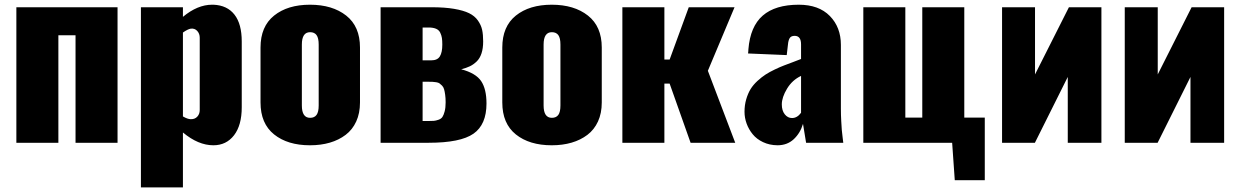

<svg xmlns="http://www.w3.org/2000/svg" viewBox="-20 -609 5291 819"><path d="M49.8 0V-578.1H481.4V0H302.2V-458.5H229V0Z M793.9 -100.6Q811 -100.1 821.5 -111.3Q832 -122.6 832 -139.6V-448.2Q832 -465.3 821.3 -477.1Q810.5 -488.8 793.9 -486.8Q781.2 -484.9 760.3 -470.2V-112.3Q780.3 -100.6 793.9 -100.6ZM581.1 190.4V-578.1H760.3V-537.1Q822.3 -588.9 884.8 -588.9Q887.7 -588.9 890.6 -588.9Q949.2 -586.4 980.2 -546.6Q1011.2 -506.8 1011.2 -432.1V-151.4Q1011.2 -74.7 978.3 -32Q945.3 10.7 890.1 10.7Q825.7 10.7 760.3 -43.9V190.4Z M1302.2 10.7Q1207 10.7 1149.2 -35.6Q1091.3 -82 1091.3 -171.9V-406.2Q1091.3 -496.1 1149.2 -542.5Q1207 -588.9 1302.2 -588.9Q1397.9 -588.9 1456.8 -542.5Q1515.6 -496.1 1515.6 -406.2V-171.9Q1515.6 -126 1499.5 -90.8Q1483.4 -55.7 1454.3 -33.7Q1425.3 -11.7 1387 -0.5Q1348.6 10.7 1302.2 10.7ZM1302.7 -106.4Q1321.3 -106.4 1330.3 -118.9Q1339.4 -131.3 1339.4 -159.2V-418.9Q1339.4 -446.8 1330.3 -459.2Q1321.3 -471.7 1302.7 -471.7Q1267.6 -471.7 1267.6 -418.9V-159.2Q1267.6 -106.4 1302.7 -106.4Z M1782.7 -351.6H1819.3Q1846.2 -351.6 1856.4 -368.7Q1866.7 -385.7 1866.7 -418.5Q1866.7 -436 1865 -447Q1863.3 -458 1857.9 -469.5Q1852.5 -481 1840.1 -486.3Q1827.6 -491.7 1808.1 -491.7H1782.7ZM1782.7 -92.8H1805.7Q1822.3 -92.8 1830.6 -93.5Q1838.9 -94.2 1850.3 -98.1Q1861.8 -102.1 1867.2 -110.1Q1872.6 -118.2 1876.7 -133.8Q1880.9 -149.4 1880.9 -172.4Q1880.9 -190.9 1878.9 -204.8Q1877 -218.8 1874.3 -228.3Q1871.6 -237.8 1865.5 -243.9Q1859.4 -250 1854.7 -253.4Q1850.1 -256.8 1840.3 -258.3Q1830.6 -259.8 1824.5 -260Q1818.4 -260.3 1805.7 -260.3H1782.7ZM1603.5 0V-578.1H1820.8Q1877 -578.1 1917 -571.3Q1957 -564.5 1981 -552.7Q2004.9 -541 2018.6 -521.5Q2032.2 -502 2036.6 -481.7Q2041 -461.4 2041 -432.1Q2041 -402.8 2033.9 -381.3Q2026.9 -359.9 2013.2 -346.7Q1999.5 -333.5 1984.1 -326.2Q1968.8 -318.8 1947.3 -313.5Q2009.8 -296.9 2032.5 -262.9Q2055.2 -229 2055.2 -167.5Q2055.2 -77.6 1999.8 -38.8Q1944.3 0 1808.6 0Z M2333.5 10.7Q2238.3 10.7 2180.4 -35.6Q2122.6 -82 2122.6 -171.9V-406.2Q2122.6 -496.1 2180.4 -542.5Q2238.3 -588.9 2333.5 -588.9Q2429.2 -588.9 2488 -542.5Q2546.9 -496.1 2546.9 -406.2V-171.9Q2546.9 -126 2530.8 -90.8Q2514.6 -55.7 2485.6 -33.7Q2456.5 -11.7 2418.2 -0.5Q2379.9 10.7 2333.5 10.7ZM2334 -106.4Q2352.5 -106.4 2361.6 -118.9Q2370.6 -131.3 2370.6 -159.2V-418.9Q2370.6 -446.8 2361.6 -459.2Q2352.5 -471.7 2334 -471.7Q2298.8 -471.7 2298.8 -418.9V-159.2Q2298.8 -106.4 2334 -106.4Z M2634.8 0V-578.1H2814V-355H2836.4L2918 -578.1H3113.3L2999.5 -307.1L3116.2 0H2925.8L2836.4 -252.4H2814V0Z M3358.4 -105.5Q3380.4 -105.5 3397 -127.9V-285.2Q3359.4 -267.6 3337.2 -230.7Q3314.9 -193.8 3314.9 -163.6Q3314.9 -137.2 3327.6 -121.3Q3340.3 -105.5 3358.4 -105.5ZM3296.4 10.7Q3262.2 10.3 3234.9 -2.7Q3207.5 -15.6 3190.7 -36.4Q3173.8 -57.1 3164.8 -81.8Q3155.8 -106.4 3155.8 -132.3Q3155.8 -160.6 3163.1 -185.5Q3170.4 -210.4 3181.6 -228.8Q3192.9 -247.1 3210.9 -263.7Q3229 -280.3 3245.6 -291Q3262.2 -301.8 3285.2 -312.7Q3308.1 -323.7 3324.5 -329.8Q3340.8 -335.9 3363.5 -344.5Q3386.2 -353 3397 -357.4V-419.9Q3397 -456.1 3369.6 -456.1Q3354.5 -456.1 3348.6 -446.5Q3342.8 -437 3341.3 -420.4L3335.9 -374L3170.9 -380.9L3171.9 -389.6Q3172.4 -398.4 3172.4 -398.9Q3180.2 -496.1 3233.6 -542.5Q3287.1 -588.9 3387.2 -588.9Q3472.7 -588.9 3519.8 -540.8Q3566.9 -492.7 3566.9 -417.5V-145.5Q3566.9 -118.7 3568.4 -92.5Q3569.8 -66.4 3570.8 -54.4Q3571.8 -42.5 3574.5 -21.5Q3577.1 -0.5 3577.1 0H3418.5Q3405.8 -78.6 3405.3 -80.6Q3393.6 -41 3365.7 -15.1Q3337.9 10.7 3296.4 10.7Z M4052.7 159.7 4041.5 0H3662.6V-578.1H3841.8V-107.4H3914.1V-578.1H4093.3V-107.4H4180.7V159.7Z M4254.4 0V-578.1H4395V-291.5L4539.6 -578.1H4678.2V0H4534.7V-280.8L4394.5 0Z M4777.8 0V-578.1H4918.5V-291.5L5063 -578.1H5201.7V0H5058.1V-280.8L4918 0Z"/></svg>

Font: Oswald
Style: Heavy
Weight: 800
Designer: Vernon Adams
Foundry: Vernon Adams
Version: 3.0; ttfautohint (v0.95) -l 8 -r 50 -G 200 -x 0 -w "G" -W -c